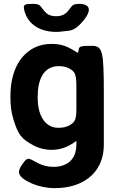

<svg xmlns="http://www.w3.org/2000/svg" viewBox="-20 -765 610 993"><path d="M375 -31V-17C375 57 330 98 256 98C227 98 202 91 181 81C126 53 125 43 97 82C69 121 63 148 147 185C181 199 220 208 263 208C300 208 335 203 366 193C453 165 517 96 517 -18V-273C517 -505 511 -528 453 -528C395 -528 389 -526 386 -504C383 -481 386 -495 328 -522C306 -532 280 -538 248 -538C215 -538 185 -532 159 -519C78 -479 34 -389 34 -268V-258C34 -218 39 -182 49 -149C74 -69 88 -48 155 -12C180 1 211 10 247 10C276 10 301 4 322 -5C377 -30 375 -44 375 -31ZM375 -264C375 -163 380 -140 340 -117C325 -109 306 -104 283 -104C264 -104 248 -108 235 -116C194 -140 175 -193 175 -258V-268C175 -349 203 -423 284 -423C307 -423 325 -418 340 -410C379 -388 375 -365 375 -264ZM271 -681C249 -681 232 -686 220 -697C186 -728 197 -745 152 -745C107 -745 99 -742 105 -714C107 -705 110 -695 114 -687C137 -633 194 -600 271 -600C284 -600 296 -601 307 -603C338 -608 362 -598 411 -658C464 -722 435 -745 390 -745C344 -745 355 -729 321 -697C309 -687 292 -681 271 -681Z"/></svg>

Font: Asimov Print
Style: A
Weight: 500
Designer: Google
Version: Version 2.000980: 2014